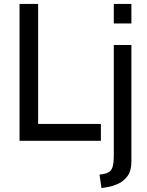

<svg xmlns="http://www.w3.org/2000/svg" viewBox="-20 -720 753 982"><path d="M80 0V-700H175V-86H496V0ZM499 242 489 173Q518.5 170 534.2 161.8Q550 153.5 556 133Q562 112.5 562 73V-490H652V107Q652 154 631.8 181Q611.5 208 583 220.5Q554.5 233 529 237ZM562 -600V-700H652V-600Z"/></svg>

Font: Cabin Resolve
Style: Regular-Resolve
Weight: 400
Designer: Pablo Impallari
Foundry: Pablo Impallari. http://www.impallari.com Igino Marini. http://www.ikern.com
Version: Version 3.001